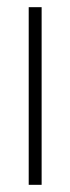

<svg xmlns="http://www.w3.org/2000/svg" viewBox="-20 -515 196 535"><path d="M60 0V-495H96V0Z"/></svg>

Font: Alumni Sans ExtraLight
Style: Regular
Weight: 250
Version: Version 1.018